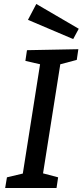

<svg xmlns="http://www.w3.org/2000/svg" viewBox="-20 -948 417 968"><path d="M375 -700 367 -646 284 -624 197 -74 273 -54 265 0H6L15 -54L95 -73L182 -624L108 -641L116 -695ZM377 -803 349 -751 121 -848 163 -928Z"/></svg>

Font: Bitter Pro Medium
Style: Italic
Weight: 500
Italic angle: -9°
Designer: Sol Matas, and Bitter project Authors
Foundry: Sol Matas
Version: Version 1.010